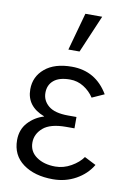

<svg xmlns="http://www.w3.org/2000/svg" viewBox="-92 -868 650 943"><g transform="rotate(10 233.5 -397.0)"><path d="M33.2 -141.6Q33.2 -194.3 65.4 -229.5Q97.7 -264.6 143.6 -278.3V-279.3Q53.7 -313.5 53.7 -398.4Q53.7 -461.9 102.1 -502.4Q150.4 -543 236.3 -543Q355.5 -543 418 -437.5L357.4 -410.2Q337.9 -440.4 306.6 -460Q275.4 -479.5 238.3 -479.5Q184.6 -479.5 157.2 -456.5Q129.9 -433.6 129.9 -394.5Q129.9 -355.5 161.1 -329.6Q192.4 -303.7 258.8 -303.7H300.8V-247.1H258.8Q180.7 -247.1 145 -216.3Q109.4 -185.5 109.4 -142.6Q109.4 -97.7 146.5 -71.8Q183.6 -45.9 240.2 -45.9Q281.2 -45.9 318.8 -67.4Q356.4 -88.9 376 -117.2L433.6 -87.9Q405.3 -40 353.5 -11.2Q301.8 17.6 239.3 17.6Q147.5 17.6 90.3 -24.4Q33.2 -66.4 33.2 -141.6ZM204.1 -623 255.9 -810.5H339.8L259.8 -623Z"/></g></svg>

Font: Gothic A1
Style: Regular
Weight: 400
Designer: HanYang I&C Co.,Ltd.
Foundry: HanYang I&C Co.,Ltd.
Version: Version 2.50